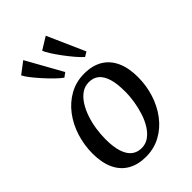

<svg xmlns="http://www.w3.org/2000/svg" viewBox="-257 -972 1082 1082"><g transform="rotate(-45 284.0 -431.0)"><path d="M326.5 -567.5Q391 -567.5 435.8 -540.8Q480.5 -514 503.8 -463Q527 -412 527 -339Q527 -271.5 507 -208.8Q487 -146 449.2 -96.2Q411.5 -46.5 358.8 -17.8Q306 11 241 11Q178 11 133 -15Q88 -41 64.5 -91.2Q41 -141.5 40.5 -213Q40.5 -282 60.5 -345.5Q80.5 -409 118.2 -459Q156 -509 208.8 -538.2Q261.5 -567.5 326.5 -567.5ZM311 -515Q278 -515 252 -496.8Q226 -478.5 206.8 -448Q187.5 -417.5 174.5 -379Q161.5 -340.5 155.5 -299.5Q149.5 -258.5 149.5 -219.5Q149.5 -159 162.5 -119.2Q175.5 -79.5 199.8 -60.2Q224 -41 258.5 -41Q291 -41 316.5 -59Q342 -77 361.2 -107.5Q380.5 -138 393 -176.5Q405.5 -215 412 -256Q418.5 -297 418 -335.5Q418 -396.5 405.8 -436Q393.5 -475.5 370 -495.2Q346.5 -515 311 -515ZM231 -630Q213 -642.5 187.5 -667.5Q162 -692.5 136.5 -721Q111 -749.5 92.2 -774.2Q73.5 -799 68 -811.5L137 -864L257 -649ZM396 -630Q379 -644.5 356 -671.5Q333 -698.5 310.2 -729.2Q287.5 -760 271 -786.2Q254.5 -812.5 250 -826L324 -871.5L423.5 -646.5Z"/></g></svg>

Font: Merriweather 20pt
Style: Italic
Weight: 400
Italic angle: -7.8°
Version: Version 2.101